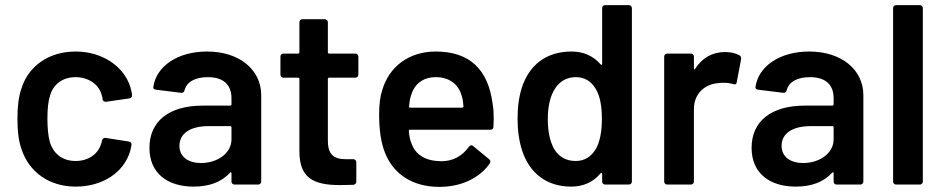

<svg xmlns="http://www.w3.org/2000/svg" viewBox="-20 -720 3681 749"><path d="M275 8C379 8 463 -46 488 -131C489 -136 491 -143 493 -154V-157C493 -162 489 -167 482 -168L392 -182H389C384 -182 380 -179 378 -172C378 -171 378 -170 377 -169C377 -167 377 -165 376 -164C365 -120 326 -92 275 -92C223 -92 187 -121 174 -168C168 -191 165 -220 165 -257C165 -295 168 -325 175 -346C187 -391 224 -419 275 -419C324 -419 363 -392 375 -355C376 -351 378 -346 379 -341C380 -339 380 -336 380 -333C382 -326 386 -323 392 -323H394L484 -336C491 -337 495 -341 495 -348V-350C494 -361 491 -371 488 -382C463 -461 379 -519 275 -519C172 -519 92 -464 64 -376C53 -345 48 -306 48 -258C48 -208 53 -168 64 -138C93 -49 172 8 275 8Z M788 -519C672 -519 589 -461 578 -380V-378C578 -374 582 -371 589 -370L686 -358H689C694 -358 698 -361 700 -368C708 -400 740 -419 791 -419C852 -419 883 -389 883 -337V-313C883 -310 881 -308 878 -308H771C639 -308 563 -247 563 -143C563 -43 635 8 735 8C797 8 844 -10 877 -46C878 -47 879 -48 880 -48C881 -48 883 -48 883 -44V-12C883 -5 888 0 895 0H987C994 0 999 -5 999 -12V-349C999 -447 915 -519 788 -519ZM764 -84C715 -84 680 -108 680 -151C680 -200 723 -228 794 -228H878C881 -228 883 -226 883 -223V-176C883 -123 829 -84 764 -84Z M1378 -499C1378 -506 1373 -511 1366 -511H1264C1261 -511 1259 -513 1259 -516V-633C1259 -640 1254 -645 1247 -645H1160C1153 -645 1148 -640 1148 -633V-516C1148 -513 1146 -511 1143 -511H1086C1079 -511 1074 -506 1074 -499V-429C1074 -422 1079 -417 1086 -417H1143C1146 -417 1148 -415 1148 -412V-127C1149 -27 1201 2 1306 2L1358 1C1366 0 1370 -5 1370 -12V-87C1370 -94 1365 -99 1358 -99H1328C1280 -99 1259 -120 1259 -171V-412C1259 -415 1261 -417 1264 -417H1366C1373 -417 1378 -422 1378 -429Z M1902 -313C1885 -450 1811 -519 1680 -519C1576 -519 1498 -461 1471 -368C1463 -344 1459 -313 1459 -274C1459 -210 1467 -160 1482 -124C1515 -40 1590 9 1694 9C1778 9 1850 -24 1891 -83C1892 -86 1893 -88 1893 -90C1893 -93 1891 -96 1888 -99L1826 -150C1824 -152 1822 -153 1819 -153C1815 -153 1812 -151 1809 -147C1782 -110 1746 -91 1701 -91C1639 -92 1600 -116 1584 -164C1580 -172 1577 -187 1575 -209C1575 -212 1577 -214 1580 -214H1893C1901 -214 1905 -218 1905 -226L1906 -257C1906 -278 1905 -296 1902 -313ZM1680 -419C1733 -419 1770 -391 1782 -343C1785 -334 1787 -322 1788 -305C1788 -302 1786 -300 1783 -300H1580C1577 -300 1576 -301 1576 -303V-305C1577 -323 1580 -338 1584 -349C1597 -393 1631 -419 1680 -419Z M2329 -471C2329 -467 2327 -467 2326 -467C2325 -467 2324 -468 2323 -469C2294 -502 2256 -519 2210 -519C2111 -519 2045 -467 2016 -379C2005 -345 1999 -304 1999 -257C1999 -211 2005 -169 2017 -132C2046 -44 2113 8 2208 8C2255 8 2294 -9 2323 -44C2324 -45 2325 -46 2326 -46C2327 -46 2329 -46 2329 -42V-12C2329 -5 2334 0 2341 0H2433C2440 0 2445 -5 2445 -12V-688C2445 -695 2440 -700 2433 -700H2341C2334 -700 2329 -695 2329 -688ZM2305 -140C2286 -108 2260 -92 2226 -92C2188 -92 2160 -108 2141 -140C2125 -170 2117 -208 2117 -255C2117 -307 2127 -348 2147 -377C2166 -405 2193 -419 2227 -419C2260 -419 2285 -404 2303 -375C2320 -348 2328 -308 2328 -256C2328 -206 2320 -167 2305 -140Z M2809 -517C2759 -517 2720 -495 2692 -452C2691 -450 2690 -449 2689 -449C2689 -449 2687 -449 2687 -454V-499C2687 -506 2682 -511 2675 -511H2583C2576 -511 2571 -506 2571 -499V-12C2571 -5 2576 0 2583 0H2675C2682 0 2687 -5 2687 -12V-295C2687 -354 2729 -393 2785 -396C2790 -397 2796 -397 2805 -397C2818 -397 2830 -395 2840 -392C2843 -391 2845 -391 2847 -391C2851 -391 2853 -394 2854 -399L2871 -489V-493C2871 -498 2869 -502 2865 -504C2849 -513 2830 -517 2809 -517Z M3137 -519C3021 -519 2938 -461 2927 -380V-378C2927 -374 2931 -371 2938 -370L3035 -358H3038C3043 -358 3047 -361 3049 -368C3057 -400 3089 -419 3140 -419C3201 -419 3232 -389 3232 -337V-313C3232 -310 3230 -308 3227 -308H3120C2988 -308 2912 -247 2912 -143C2912 -43 2984 8 3084 8C3146 8 3193 -10 3226 -46C3227 -47 3228 -48 3229 -48C3230 -48 3232 -48 3232 -44V-12C3232 -5 3237 0 3244 0H3336C3343 0 3348 -5 3348 -12V-349C3348 -447 3264 -519 3137 -519ZM3113 -84C3064 -84 3029 -108 3029 -151C3029 -200 3072 -228 3143 -228H3227C3230 -228 3232 -226 3232 -223V-176C3232 -123 3178 -84 3113 -84Z M3568 0C3575 0 3580 -5 3580 -12V-688C3580 -695 3575 -700 3568 -700H3476C3469 -700 3464 -695 3464 -688V-12C3464 -5 3469 0 3476 0Z"/></svg>

Font: Barlow SemiBold Numbers
Style: Regular
Weight: 600
Designer: Jeremy Tribby
Foundry: Tribby Type
Version: Version 1.408